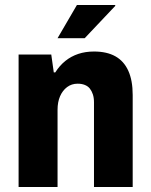

<svg xmlns="http://www.w3.org/2000/svg" viewBox="-20 -744 600 764"><path d="M54 0V-527H184L194 -456H200Q217 -483 240 -501.5Q263 -520 291.5 -529.5Q320 -539 354 -539Q405 -539 439 -520Q473 -501 490.5 -462.5Q508 -424 508 -366V0H354V-337Q354 -355 349.5 -368.5Q345 -382 337.5 -391.5Q330 -401 317.5 -406Q305 -411 289 -411Q265 -411 247 -397.5Q229 -384 219 -361Q209 -338 209 -307V0ZM209 -592 286 -724H438L439 -721L317 -592Z"/></svg>

Font: Archivo SemiCondensed ExtraBold
Style: Regular
Weight: 800
Width: 4
Designer: Hector Gatti
Foundry: Omnibus-Type
Version: Version 2.001